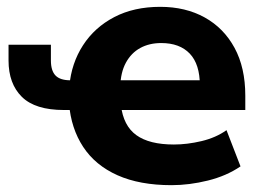

<svg xmlns="http://www.w3.org/2000/svg" viewBox="-20 -531 766 562"><path d="M482 11Q389 11 324 -18Q259 -47 223.5 -101Q188 -155 182 -228L200 -209H167Q83 -209 44 -247.5Q5 -286 5 -354V-400H129V-354Q129 -324 142.5 -310Q156 -296 186 -296H207L183 -279Q189 -346 223 -398.5Q257 -451 314.5 -481Q372 -511 449 -511Q523 -511 579 -480Q635 -449 666.5 -391Q698 -333 698 -251V-209H321L334 -223Q341 -163 379 -135.5Q417 -108 489 -108Q528 -108 570 -118Q612 -128 643 -150L684 -44Q643 -16 588.5 -2.5Q534 11 482 11ZM452 -405Q417 -405 390.5 -390.5Q364 -376 348.5 -347.5Q333 -319 332 -277L322 -296H579L565 -281Q565 -343 535.5 -374Q506 -405 452 -405Z"/></svg>

Font: Nunito Sans 8pt ExtraBold
Style: Regular
Weight: 800
Version: Version 3.101;gftools[0.9.27]